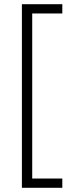

<svg xmlns="http://www.w3.org/2000/svg" viewBox="-20 -769 358 912"><path d="M84 -749H276V-705H133V79H276V123H84Z"/></svg>

Font: Cairo Light
Style: Regular
Weight: 300
Designer: Mohamed Gaber, the designers of Titillium
Foundry: Kief Type Foundry
Version: Version 2.009; ttfautohint (v1.5.33-1714) -l 8 -r 50 -G 200 